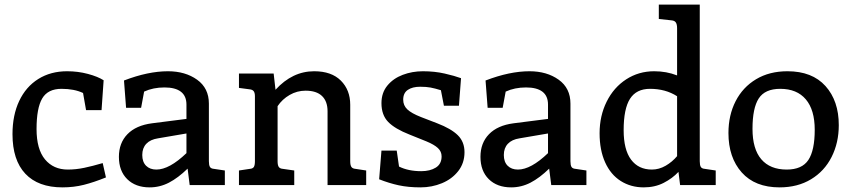

<svg xmlns="http://www.w3.org/2000/svg" viewBox="-20 -800 3680 830"><path d="M34 -220Q34 -302 63 -363.5Q92 -425 145.5 -458.5Q199 -492 270 -492Q317 -492 360 -480.5Q403 -469 428 -453L419 -324H352L339 -398Q301 -416 246 -416Q187 -416 162.5 -374.5Q138 -333 138 -242Q138 -155 174.5 -111Q211 -67 273 -67Q308 -67 344 -74.5Q380 -82 424 -95L438 -33Q386 -12 342.5 -1Q299 10 250 10Q145 10 89.5 -49Q34 -108 34 -220Z M952 -63V0H800L791 -71Q750 -31 710.5 -10.5Q671 10 627 10Q566 10 530 -25.5Q494 -61 494 -122Q494 -182 531 -220Q568 -258 637 -267L786 -286V-348Q786 -385 762 -403.5Q738 -422 691 -422Q642 -422 603 -404L590 -334H525L516 -452Q620 -492 706 -492Q781 -492 832 -455.5Q883 -419 883 -352V-103Q883 -86 887.5 -78.5Q892 -71 905 -70ZM656 -67Q712 -67 786 -138V-223L663 -202Q630 -197 612.5 -178.5Q595 -160 595 -130Q595 -100 611.5 -83.5Q628 -67 656 -67Z M1563 -63V0H1396V-319Q1396 -362 1372 -385Q1348 -408 1301 -408Q1264 -408 1232 -389.5Q1200 -371 1180 -341V-103Q1180 -86 1185 -78.5Q1190 -71 1203 -70L1252 -63V0H1013V-63L1060 -70Q1073 -71 1077.5 -78.5Q1082 -86 1082 -103V-384Q1082 -399 1076.5 -406Q1071 -413 1058 -414L1013 -420V-482H1163L1171 -412Q1244 -492 1338 -492Q1413 -492 1453.5 -451.5Q1494 -411 1494 -347V-103Q1494 -86 1499 -78.5Q1504 -71 1517 -70Z M1629 -149H1695L1705 -80Q1745 -60 1801 -60Q1839 -60 1864 -75.5Q1889 -91 1889 -124Q1889 -145 1873 -160Q1857 -175 1823 -189L1751 -218Q1687 -243 1658 -273Q1629 -303 1629 -354Q1629 -399 1654.5 -430Q1680 -461 1721 -476.5Q1762 -492 1808 -492Q1859 -492 1902.5 -482Q1946 -472 1973 -462L1964 -343H1899L1886 -410Q1860 -418 1841.5 -421.5Q1823 -425 1796 -425Q1763 -425 1743 -411.5Q1723 -398 1723 -369Q1723 -344 1741 -327Q1759 -310 1800 -294L1870 -267Q1930 -244 1959 -215.5Q1988 -187 1988 -142Q1988 -95 1961 -60.5Q1934 -26 1890.5 -8Q1847 10 1798 10Q1745 10 1703.5 1Q1662 -8 1619 -25Z M2515 -63V0H2363L2354 -71Q2313 -31 2273.5 -10.5Q2234 10 2190 10Q2129 10 2093 -25.5Q2057 -61 2057 -122Q2057 -182 2094 -220Q2131 -258 2200 -267L2349 -286V-348Q2349 -385 2325 -403.5Q2301 -422 2254 -422Q2205 -422 2166 -404L2153 -334H2088L2079 -452Q2183 -492 2269 -492Q2344 -492 2395 -455.5Q2446 -419 2446 -352V-103Q2446 -86 2450.5 -78.5Q2455 -71 2468 -70ZM2219 -67Q2275 -67 2349 -138V-223L2226 -202Q2193 -197 2175.5 -178.5Q2158 -160 2158 -130Q2158 -100 2174.5 -83.5Q2191 -67 2219 -67Z M3074 -63V0H2920L2913 -57Q2887 -29 2849 -9.5Q2811 10 2763 10Q2707 10 2663.5 -17.5Q2620 -45 2596 -98Q2572 -151 2572 -224Q2572 -299 2602.5 -360.5Q2633 -422 2687 -457Q2741 -492 2808 -492Q2861 -492 2907 -474V-678Q2907 -695 2901.5 -703Q2896 -711 2883 -712L2828 -718V-780H3005V-103Q3005 -86 3009.5 -78.5Q3014 -71 3027 -70ZM2907 -125V-384Q2857 -416 2790 -416Q2731 -416 2703.5 -373Q2676 -330 2676 -237Q2676 -153 2708 -110Q2740 -67 2798 -67Q2829 -67 2857.5 -83.5Q2886 -100 2907 -125Z M3129 -225Q3129 -302 3160 -362.5Q3191 -423 3248.5 -457.5Q3306 -492 3384 -492Q3491 -492 3548.5 -428Q3606 -364 3606 -259Q3606 -183 3575 -121.5Q3544 -60 3486 -25Q3428 10 3350 10Q3244 10 3186.5 -54.5Q3129 -119 3129 -225ZM3502 -239Q3502 -325 3463.5 -370.5Q3425 -416 3353 -416Q3287 -416 3260 -374.5Q3233 -333 3233 -243Q3233 -156 3271 -111.5Q3309 -67 3381 -67Q3447 -67 3474.5 -108.5Q3502 -150 3502 -239Z"/></svg>

Font: Enriqueta Medium
Style: Regular
Weight: 500
Designer: Viviana Monsalve, Gustavo Ibarra
Foundry: 72Puntos
Version: Version 2.000